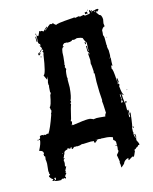

<svg xmlns="http://www.w3.org/2000/svg" viewBox="-123 -788 795 999"><g transform="rotate(-15 274.0 -288.5)"><path d="M392.6 -536.6H388.2V-548.3H392.6ZM482.4 -684.6V-690.4H478.5Q478.5 -684.6 482.4 -684.6ZM392.6 -146.5Q392.6 -155.8 400.4 -164.1Q398.4 -218.8 396.5 -228.5L398.4 -232.4Q394.5 -271 394.5 -332.5Q394.5 -342.3 396.5 -377.4L392.6 -379.4L394.5 -389.2Q392.6 -427.2 390.1 -430.2L392.6 -450.2L390.1 -486.3H394.5V-480.5H396.5V-488.3L390.1 -498.5V-526.4H394.5V-498.5H396.5L398.4 -542.5Q386.7 -558.6 384.3 -572.3Q382.3 -572.3 382.3 -570.3Q382.3 -575.2 354.5 -578.6Q354.5 -578.1 342.3 -574.7H332.5L328.1 -576.7Q328.1 -568.4 300.3 -568.4V-570.3H284.2Q275.9 -565.4 272.5 -556.6H276.4V-552.2Q262.2 -552.2 262.2 -504.4Q258.3 -462.4 256.3 -462.4Q258.3 -458.5 258.3 -456.5Q256.3 -450.2 254.4 -450.2L260.3 -436.5Q254.4 -436.5 252.4 -395.5Q252.4 -391.6 254.4 -391.6L252.4 -381.3V-340.3Q248 -288.6 238.3 -272.5Q240.2 -268.6 240.2 -264.2Q237.3 -264.2 234.4 -260.3Q236.3 -256.3 236.3 -252.4Q232.4 -248 216.3 -178.2Q214.4 -178.2 212.4 -168.5Q216.3 -166.5 218.3 -166.5L214.4 -152.3Q216.3 -148.4 216.3 -146.5Q278.8 -156.2 304.2 -156.2Q306.2 -156.2 306.2 -154.3L310.1 -156.2Q328.1 -150.4 328.1 -148.4L346.2 -150.4Q356 -150.4 392.6 -146.5ZM147.5 -548.3V-552.2H145V-548.3ZM492.2 -432.6V-436.5H490.2V-432.6ZM498.5 -292.5V-296.4H496.6V-292.5ZM498.5 -224.1V-234.4Q498.5 -238.3 494.6 -238.3V-224.1ZM498.5 -212.4V-222.2Q494.6 -221.7 494.6 -218.3Q496.6 -214.4 496.6 -212.4ZM492.2 -192.4 500.5 -196.3Q498.5 -204.1 498.5 -210.4H496.6Q496.6 -205.1 492.2 -200.2ZM210.4 -148.4V-152.3H208.5V-148.4ZM514.2 -142.1V-146.5H512.2V-142.1ZM516.6 -110.4Q516.6 -116.2 518.6 -124H514.2V-136.2H512.2V-110.4ZM316.4 -40V-42H312.5V-40ZM128.4 -16.1V-20H126V-16.1ZM58.1 106 60.1 102.1V93.8H52.2Q53.7 106 58.1 106ZM128.4 53.7 127.9 53.2 129.9 49.3ZM442.4 -686.5 438.5 -688.5Q434.6 -688.5 430.2 -686.5Q428.2 -689 428.2 -696.8L440.4 -698.7ZM155.3 -650.4H151.4Q151.4 -656.7 155.3 -656.7ZM151.4 -614.3H147.5V-640.6H151.4ZM155.3 -558.6H151.4Q151.4 -563.5 157.2 -566.4L159.2 -562.5Q155.3 -562.5 155.3 -558.6ZM143.1 -542.5Q139.2 -542.5 139.2 -546.4V-550.3Q139.2 -553.7 145 -556.6H151.4Q151.4 -545.9 143.1 -542.5ZM508.3 -542.5H504.4V-544.4H508.3ZM151.4 -530.3H147.5V-534.7H151.4ZM538.6 -250.5H534.2V-252.4H538.6ZM22 -116.2H20V-120.1H26.4Q26.4 -116.2 22 -116.2ZM520.5 -52.2H516.6V-60.1Q520.5 -59.6 520.5 -56.2ZM410.2 16.6Q404.3 16.6 404.3 12.7L408.2 10.7L410.2 14.6ZM448.2 -702.6Q444.3 -702.6 444.3 -706.5H448.2ZM406.2 130.9H404.3V116.7L402.3 105L404.3 101.1Q404.3 95.2 398.4 63Q412.1 48.3 412.1 43Q412.1 38.6 410.2 38.6L412.1 24.9V-3.4Q412.1 -10.3 400.4 -18.1L402.3 -32.2Q382.3 -40 362.3 -40Q347.7 -40 344.2 -42Q342.3 -42 342.3 -40Q332.5 -42 322.3 -42Q314 -32.2 310.1 -32.2Q310.1 -28.3 306.2 -28.3L300.3 -32.2L302.2 -36.1V-38.1L286.1 -40Q249.5 -38.1 240.2 -38.1V-40Q225.6 -34.2 212.4 -34.2L204.1 -36.1L200.2 -34.2L196.3 -36.1Q193.4 -36.1 184.1 -26.4L178.2 -34.2H182.1V-38.1L178.2 -36.1Q178.2 -38.1 176.3 -38.1Q176.3 -32.2 170.4 -32.2L164.1 -36.1H156.2L158.2 -32.2Q136.2 -29.8 136.2 -12.2Q133.3 -12.2 128.4 3.9H126V7.8H130.4V11.7Q124 11.7 124 22Q126 25.9 126 27.8H124Q124 29.8 126 29.8Q122.1 49.3 122.1 51.8Q125 49.8 128.4 49.8L126.5 52.2L127.9 53.2L118.2 71.8Q120.1 75.7 120.1 77.6Q116.2 78.1 116.2 82Q120.1 82.5 120.1 85.9L110.4 97.7Q112.3 97.7 112.3 99.6Q108.4 100.6 108.4 104H112.3V107.9Q112.3 111.8 106.4 111.8V107.9L96.2 109.9Q94.2 109.9 94.2 107.9Q86.4 108.9 86.4 113.8Q51.3 113.8 50.3 106L46.4 107.9Q40 107.9 40 104Q43 104 46.4 97.7Q39.1 97.7 28.3 80.1Q28.3 73.7 36.1 73.7V67.9H32.2V64H36.1Q32.2 61 32.2 50.8Q36.1 15.6 36.1 11.7Q36.1 0 34.2 -12.2Q36.1 -15.6 36.1 -28.3Q30.3 -28.3 30.3 -30.3L32.2 -34.2Q30.3 -38.1 30.3 -40Q34.2 -40 34.2 -44.4Q34.2 -59.6 14.2 -62V-64.5Q32.2 -99.1 32.2 -116.2Q28.3 -116.2 28.3 -122.1Q36.1 -122.1 36.1 -128.4V-134.3L42 -138.2H51.3L57.1 -134.3Q57.6 -138.2 61 -138.2Q61.5 -134.3 64.9 -134.3Q68.8 -134.3 77.1 -138.2Q81.1 -136.2 83 -136.2Q98.6 -158.7 123 -228.5V-234.4Q125.5 -234.4 129.4 -248.5Q127 -251.5 125 -268.6Q133.8 -268.6 145 -330.6Q149.4 -330.6 149.4 -340.3L147.5 -344.2Q148.9 -377.4 151.4 -377.4L149.4 -381.3V-393.6Q149.4 -395.5 153.3 -409.2V-426.3L149.4 -409.2Q137.2 -434.6 137.2 -436.5Q149.9 -436.5 165 -542.5Q167 -542.5 167 -554.7H163.1Q163.1 -558.1 169.4 -562.5Q167 -566.4 167 -568.4Q162.1 -564.5 159.2 -564.5L165 -572.3V-576.7L157.2 -590.3L161.1 -592.3V-588.4H163.1V-590.3Q161.1 -594.7 161.1 -596.7Q163.1 -596.7 163.1 -598.6Q153.3 -598.6 153.3 -614.3L155.3 -640.6Q153.3 -644.5 153.3 -646.5H155.3L163.1 -640.6Q165 -640.6 175.3 -664.6Q181.2 -664.6 181.2 -660.6L185.1 -662.6H187L197.3 -656.7Q197.3 -659.2 217.3 -676.8H219.2V-674.3Q213.9 -664.6 207 -664.6V-658.7Q230.5 -681.2 237.3 -684.6H243.2Q245.1 -684.6 245.1 -682.6L255.4 -686.5Q255.4 -681.6 269 -672.4Q269 -679.2 352.5 -684.6Q361.3 -684.6 370.1 -686.5L372.6 -682.6Q390.1 -684.6 390.1 -686.5L400.4 -682.6L420.4 -686.5Q420.4 -685.1 426.3 -680.7Q448.7 -682.6 454.6 -686.5L452.1 -696.8Q454.6 -700.7 454.6 -702.6H458.5Q458.5 -694.3 464.4 -694.3L462.4 -698.7L466.3 -700.7V-694.3L462.4 -688.5H466.3Q466.3 -694.3 470.2 -694.3L474.6 -692.4Q475.1 -696.8 478.5 -696.8V-694.3L492.2 -698.7V-696.8L496.6 -698.7Q497.6 -698.7 502.4 -694.3Q502.4 -691.4 494.6 -686.5V-684.6H490.2V-688.5L486.3 -686.5L488.3 -682.6L486.3 -678.7Q489.7 -678.7 498.5 -664.6Q510.3 -664.6 512.2 -638.7L508.3 -616.7L510.3 -600.6Q501.5 -600.6 492.2 -584.5Q492.2 -569.3 490.2 -558.6Q494.6 -550.8 494.6 -542.5V-504.4Q494.6 -502.4 496.6 -502.4L494.6 -498.5Q494.6 -488.3 498.5 -474.6V-448.2L496.6 -436.5Q496.6 -434.6 498.5 -434.6Q496.6 -413.1 496.6 -391.6Q491.2 -395.5 490.2 -395.5Q490.2 -388.2 488.3 -377.4Q495.1 -377.4 498.5 -310.5H500.5V-322.3H504.4Q506.3 -304.7 506.3 -300.3H502.4V-308.6H500.5V-294.4Q506.3 -294.4 506.3 -284.2L502.4 -282.2Q506.3 -234.4 514.2 -234.4V-232.4H510.3Q506.3 -232.4 506.3 -238.3H504.4Q504.4 -214.4 508.3 -190.4H510.3Q510.3 -196.3 518.6 -196.3V-188.5H516.6L512.2 -190.4Q510.3 -186.5 510.3 -184.1V-150.4L514.2 -148.4Q514.2 -150.4 516.6 -150.4L518.6 -136.2Q518.6 -134.3 516.6 -134.3L518.6 -130.4L516.6 -126.5H520.5V-132.3H524.4Q515.1 -50.3 510.3 -50.3Q511.2 -50.3 511.2 -46.4Q511.2 -41.5 510.3 -33.2Q510.3 -31.2 512.2 -31.2L510.3 -21Q510.3 -15.1 514.2 1H516.6Q516.6 -9.3 514.2 -19H518.6L520.5 -5.4Q516.6 7.8 516.6 14.6Q526.4 33.2 526.4 38.6Q526.4 41 522 42.5L518.6 41Q518.6 47.4 504.4 52.7Q504.4 56.6 492.2 61L494.6 64.9V66.9Q484.9 90.8 480.5 94.7H478.5V90.8Q470.7 92.3 452.1 105L450.2 101.1Q452.1 97.2 452.1 92.8Q429.7 97.2 422.4 116.7Z"/></g></svg>

Font: Mister Brush
Style: Regular
Weight: 400
Designer: GGBotNet
Foundry: GGBotNet
Version: 1.00